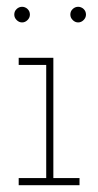

<svg xmlns="http://www.w3.org/2000/svg" viewBox="-20 -545 289 565"><path d="M214 0V-21H137V-375H35V-354H116V-21H35V0ZM233 -502Q233 -512 226 -518.5Q219 -525 210 -525Q201 -525 194 -518.5Q187 -512 187 -502Q187 -493 194 -486Q201 -479 210 -479Q219 -479 226 -486Q233 -493 233 -502ZM68 -502Q68 -512 61 -518.5Q54 -525 45 -525Q36 -525 29 -518.5Q22 -512 22 -502Q22 -493 29 -486Q36 -479 45 -479Q54 -479 61 -486Q68 -493 68 -502Z"/></svg>

Font: Josefin Slab ExtraLight
Style: Regular
Weight: 250
Designer: Santiago Orozco
Foundry: Typemade
Version: Version 2.000